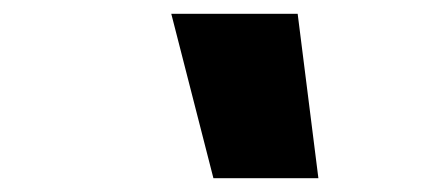

<svg xmlns="http://www.w3.org/2000/svg" viewBox="-20 -758 640 278"><path d="M289 -500 228 -738H411L441 -500Z"/></svg>

Font: Geist Mono ExtraBold
Style: Italic
Weight: 800
Italic angle: -12°
Monospace: yes
Designer: Basement.studio, Andrés Briganti, Mateo Zaragoza
Foundry: Basement.studio, Vercel, Andrés Briganti, Guido Ferreyra, Mateo Zaragoza
Version: Version 1.500; ttfautohint (v1.8.4.7-5d5b)